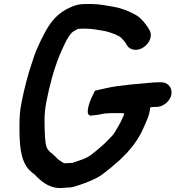

<svg xmlns="http://www.w3.org/2000/svg" viewBox="-20 -698 878 957"><path d="M834.1 -226C840.7 -259 817.5 -288 784.5 -288H775.5C739.8 -288 704.7 -282.4 669.9 -280C633.5 -277.8 594.5 -271.8 559.5 -268C519.6 -262.2 490.5 -253.6 453.1 -246L437.7 -214C424.6 -186.2 400 -117.2 436.4 -122L452.8 -124C461.6 -124.7 470.8 -126 480.6 -128C494.9 -132.5 516.9 -134 533.8 -134H590.8C593.3 -133.3 596.2 -132.7 599.4 -132C597.6 -126.7 596 -121.7 594.4 -117C594.1 -115.7 593 -113.7 591.2 -111C585.5 -97.5 580.6 -88 572.8 -74L557.6 -48C548.4 -31.7 543.3 -24.8 529.2 -11C513.2 5.3 504.6 15.4 488.2 29L462.8 51C453.4 58.3 445 65 437.8 71C412 92.5 373.4 102.4 340.2 114C328.9 114 317.8 114.7 306.8 116H303.8L296.2 114C286.7 108.7 279 102.4 270.6 97L262.2 89C258.9 85.7 255.3 82 251.4 78C239.6 66.2 227.1 60.1 217.8 46C206.7 29.2 206.9 8.1 204.2 -16C202.3 -69.7 197.8 -124.2 210.9 -190C228.3 -277.2 247.8 -350.6 277.6 -424C294 -461 314.9 -512.7 339 -536C345.7 -541.6 363.1 -551 368.6 -554H369.6C373.7 -554.7 378.8 -555 384.8 -555H410.8C443.8 -555 475.2 -547.1 503.4 -543C522.9 -538.9 537.5 -532.1 554.2 -527C563 -521.4 578.4 -516.8 584.6 -509L599.4 -493C602.6 -489 605.2 -485.3 607.2 -482L612.4 -473C620.4 -459.7 632.7 -452 649.3 -450C699 -444 751 -505 724.6 -549L719.4 -558C705.1 -580.1 684 -607.1 661 -621L643 -631C614.5 -645.2 585.6 -657 547.6 -664C514.1 -669.3 476.1 -678 436.3 -678H409.3C380.2 -678 359 -674.2 336.6 -664C268.1 -635.5 230.4 -590.5 194.4 -518C174.9 -480.7 152.1 -430.3 140.9 -390C119 -326.1 102.5 -263.1 87.9 -190C78.7 -143.7 77.5 -114.1 77 -75C77 14.4 78.9 100.2 126.1 149.5C137.6 161.4 153.8 170.9 164.3 184C194.8 213 234.8 246.5 301.5 238C305.6 237.3 309.3 237 312.7 237C336.9 238 355.8 230.8 375.3 224C406.9 214.1 440.6 200.2 469.1 185C491.3 172.3 512.1 153.6 532.4 138L557.8 116C580.1 98.5 592.8 83.7 613.4 63C645.1 29.1 675.2 -14 695 -60C707.6 -89.9 726.2 -123.2 727.9 -160L728.1 -161C731.9 -163 734.1 -164 734.7 -164C740.9 -164.7 746.3 -165 750.9 -165H759.9C793 -165 827.5 -193 834.1 -226Z"/></svg>

Font: Smoothie
Style: It
Weight: 400
Foundry: Cannot Into Space Fonts
Version: Version 0.8